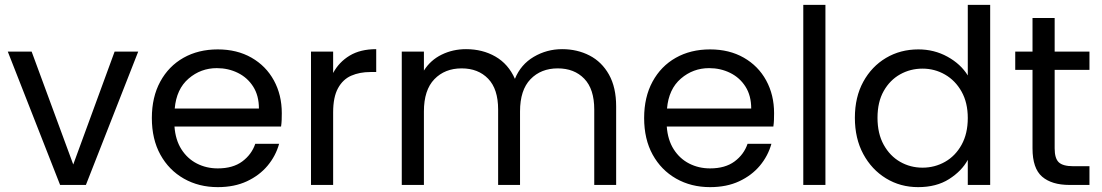

<svg xmlns="http://www.w3.org/2000/svg" viewBox="-20 -760 4530 789"><path d="M110 -548 281 -84 451 -548H548L333 0H227L12 -548Z M1127 -169Q1113 -119 1079.5 -79Q1046 -39 994.5 -15Q943 9 875 9Q797 9 735.5 -26Q674 -61 639 -124.5Q604 -188 604 -275Q604 -361 638.5 -424.5Q673 -488 734 -522.5Q795 -557 875 -557Q954 -557 1013.5 -523Q1073 -489 1105.5 -429.5Q1138 -370 1138 -295Q1138 -280 1137.5 -267Q1137 -254 1135 -240H697Q701 -185 725.5 -146.5Q750 -108 789 -88Q828 -68 875 -68Q937 -68 975.5 -96.5Q1014 -125 1029 -169ZM871 -480Q805 -480 755 -437Q705 -394 698 -314H1044Q1044 -367 1020.5 -404Q997 -441 957.5 -460.5Q918 -480 871 -480Z M1258 -548H1349V-460Q1373 -505 1417 -531.5Q1461 -558 1526 -558V-464H1502Q1458 -464 1423.5 -449Q1389 -434 1369 -397.5Q1349 -361 1349 -298V0H1258Z M1631 -548H1722V-470Q1749 -513 1795 -535.5Q1841 -558 1895 -558Q1963 -558 2016 -527.5Q2069 -497 2096 -436Q2120 -495 2173.5 -526.5Q2227 -558 2290 -558Q2352 -558 2402.5 -532Q2453 -506 2482.5 -453.5Q2512 -401 2512 -323V0H2422V-310Q2422 -394 2381 -436.5Q2340 -479 2272 -479Q2203 -479 2160 -434.5Q2117 -390 2117 -302V0H2027V-310Q2027 -394 1986 -436.5Q1945 -479 1877 -479Q1808 -479 1765 -434.5Q1722 -390 1722 -302V0H1631Z M3150 -169Q3136 -119 3102.5 -79Q3069 -39 3017.5 -15Q2966 9 2898 9Q2820 9 2758.5 -26Q2697 -61 2662 -124.5Q2627 -188 2627 -275Q2627 -361 2661.5 -424.5Q2696 -488 2757 -522.5Q2818 -557 2898 -557Q2977 -557 3036.5 -523Q3096 -489 3128.5 -429.5Q3161 -370 3161 -295Q3161 -280 3160.5 -267Q3160 -254 3158 -240H2720Q2724 -185 2748.5 -146.5Q2773 -108 2812 -88Q2851 -68 2898 -68Q2960 -68 2998.5 -96.5Q3037 -125 3052 -169ZM2894 -480Q2828 -480 2778 -437Q2728 -394 2721 -314H3067Q3067 -367 3043.5 -404Q3020 -441 2980.5 -460.5Q2941 -480 2894 -480Z M3281 -740H3372V0H3281Z M3493 -276Q3493 -361 3527.5 -424Q3562 -487 3621 -522Q3680 -557 3754 -557Q3819 -557 3873.5 -527Q3928 -497 3957 -450V-740H4049V0H3957V-103Q3932 -57 3880 -24Q3828 9 3753 9Q3680 9 3621 -27Q3562 -63 3527.5 -127Q3493 -191 3493 -276ZM3957 -275Q3957 -338 3931.5 -383.5Q3906 -429 3863.5 -453.5Q3821 -478 3771 -478Q3721 -478 3679 -454.5Q3637 -431 3611.5 -386Q3586 -341 3586 -276Q3586 -211 3611.5 -165Q3637 -119 3679 -95Q3721 -71 3771 -71Q3821 -71 3863.5 -95Q3906 -119 3931.5 -165Q3957 -211 3957 -275Z M4152 -473V-548H4223V-686H4314V-548H4457V-473H4314V-150Q4314 -109 4331 -93Q4348 -77 4390 -77H4457V0H4375Q4302 0 4262.5 -34Q4223 -68 4223 -150V-473Z"/></svg>

Font: Poppins
Style: Regular
Weight: 400
Designer: Ninad Kale (Devanagari), Jonny Pinhorn (Latin)
Version: Version 5.002